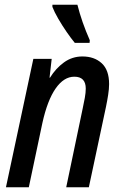

<svg xmlns="http://www.w3.org/2000/svg" viewBox="-20 -786 512 806"><path d="M5 0 120 -539H197L188 -460H190Q214 -499 248.5 -524Q283 -549 326 -549Q376 -549 407 -520.5Q438 -492 438 -433Q438 -413 434 -387.5Q430 -362 425 -338L353 0H258L327 -330Q332 -353 336 -375Q340 -397 340 -414Q340 -464 292 -464Q248 -464 213.5 -414.5Q179 -365 158 -270L101 0ZM294 -606Q279 -624 260 -651.5Q241 -679 224.5 -707.5Q208 -736 200 -757V-766H305Q323 -694 357 -617L356 -606Z"/></svg>

Font: Noto Sans Condensed Medium
Style: Italic
Weight: 500
Width: 3
Italic angle: -12°
Designer: Monotype Design Team
Foundry: Monotype Imaging Inc.
Version: Version 2.013; ttfautohint (v1.8.4.7-5d5b)